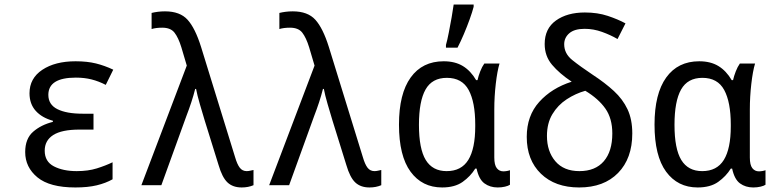

<svg xmlns="http://www.w3.org/2000/svg" viewBox="-20 -816 3418 846"><path d="M312 10Q199 10 145 -34.5Q91 -79 91 -146Q91 -205 126 -235.5Q161 -266 213 -279V-284Q165 -297 137.5 -327.5Q110 -358 110 -405Q110 -471 166.5 -508.5Q223 -546 313 -546Q364 -546 402.5 -536.5Q441 -527 479 -509L446 -442Q415 -458 383.5 -466Q352 -474 314 -474Q193 -474 193 -398Q193 -355 233 -335Q273 -315 344 -315H392V-245H330Q252 -245 214.5 -221Q177 -197 177 -152Q177 -104 217.5 -83Q258 -62 318 -62Q368 -62 406.5 -74Q445 -86 476 -101V-26Q446 -9 406.5 0.5Q367 10 312 10Z M1045 10Q1006 10 982.5 -12Q959 -34 943 -89L882 -285Q872 -318 860.5 -357.5Q849 -397 844 -424H840Q833 -396 823 -365.5Q813 -335 801 -304L691 0H603L803 -527L779 -608Q766 -650 749 -672Q732 -694 695 -694Q681 -694 669 -692.5Q657 -691 648 -688V-759Q660 -762 675 -764Q690 -766 707 -766Q773 -766 806.5 -729Q840 -692 866 -609L1016 -123Q1025 -92 1036.5 -77Q1048 -62 1067 -62Q1075 -62 1083 -64Q1091 -66 1097 -67V0Q1074 10 1045 10Z M1608 10Q1569 10 1545.5 -12Q1522 -34 1506 -89L1445 -285Q1435 -318 1423.5 -357.5Q1412 -397 1407 -424H1403Q1396 -396 1386 -365.5Q1376 -335 1364 -304L1254 0H1166L1366 -527L1342 -608Q1329 -650 1312 -672Q1295 -694 1258 -694Q1244 -694 1232 -692.5Q1220 -691 1211 -688V-759Q1223 -762 1238 -764Q1253 -766 1270 -766Q1336 -766 1369.5 -729Q1403 -692 1429 -609L1579 -123Q1588 -92 1599.5 -77Q1611 -62 1630 -62Q1638 -62 1646 -64Q1654 -66 1660 -67V0Q1637 10 1608 10Z M1928 10Q1840 10 1789 -59.5Q1738 -129 1738 -267Q1738 -403 1789.5 -474.5Q1841 -546 1935 -546Q1985 -546 2019.5 -525Q2054 -504 2078 -463H2084Q2088 -481 2096 -501.5Q2104 -522 2114 -536H2181Q2171 -503 2164.5 -446.5Q2158 -390 2158 -334V-122Q2158 -89 2169 -75Q2180 -61 2198 -61Q2205 -61 2213.5 -62.5Q2222 -64 2227 -66V-2Q2220 3 2205 6.5Q2190 10 2173 10Q2139 10 2114.5 -8Q2090 -26 2080 -73H2074Q2053 -39 2018.5 -14.5Q1984 10 1928 10ZM1948 -62Q2013 -62 2043.5 -111.5Q2074 -161 2074 -259V-267Q2074 -366 2045 -419.5Q2016 -473 1949 -473Q1884 -473 1855 -421.5Q1826 -370 1826 -266Q1826 -160 1856 -111Q1886 -62 1948 -62ZM1945 -618Q1951 -639 1957.5 -672.5Q1964 -706 1970 -739.5Q1976 -773 1979 -796H2067V-786Q2061 -763 2049.5 -731Q2038 -699 2024 -666Q2010 -633 1996 -606H1945Z M2532 10Q2426 10 2363.5 -50.5Q2301 -111 2301 -213Q2301 -306 2356 -367Q2411 -428 2499 -456Q2445 -492 2412.5 -530.5Q2380 -569 2380 -622Q2380 -690 2429.5 -725.5Q2479 -761 2557 -761Q2613 -761 2658 -746Q2703 -731 2736 -713L2701 -644Q2670 -662 2632.5 -675.5Q2595 -689 2556 -689Q2511 -689 2488.5 -669.5Q2466 -650 2466 -621Q2466 -580 2501.5 -551.5Q2537 -523 2591 -487Q2646 -451 2685 -415Q2724 -379 2745 -334.5Q2766 -290 2766 -228Q2766 -118 2703.5 -54Q2641 10 2532 10ZM2533 -62Q2603 -62 2640.5 -105.5Q2678 -149 2678 -228Q2678 -294 2647.5 -337.5Q2617 -381 2559 -416Q2516 -404 2477 -378.5Q2438 -353 2414 -313Q2390 -273 2390 -217Q2390 -149 2427 -105.5Q2464 -62 2533 -62Z M3054 10Q2966 10 2915 -59.5Q2864 -129 2864 -267Q2864 -403 2915.5 -474.5Q2967 -546 3061 -546Q3111 -546 3145.5 -525Q3180 -504 3204 -463H3210Q3214 -481 3222 -501.5Q3230 -522 3240 -536H3307Q3297 -503 3290.5 -446.5Q3284 -390 3284 -334V-122Q3284 -89 3295 -75Q3306 -61 3324 -61Q3331 -61 3339.5 -62.5Q3348 -64 3353 -66V-2Q3346 3 3331 6.5Q3316 10 3299 10Q3265 10 3240.5 -8Q3216 -26 3206 -73H3200Q3179 -39 3144.5 -14.5Q3110 10 3054 10ZM3074 -62Q3139 -62 3169.5 -111.5Q3200 -161 3200 -259V-267Q3200 -366 3171 -419.5Q3142 -473 3075 -473Q3010 -473 2981 -421.5Q2952 -370 2952 -266Q2952 -160 2982 -111Q3012 -62 3074 -62Z"/></svg>

Font: Noto Sans Mono SemiCondensed
Style: Regular
Weight: 400
Width: 4
Designer: Monotype Design Team
Foundry: Monotype Imaging Inc.
Version: Version 2.014